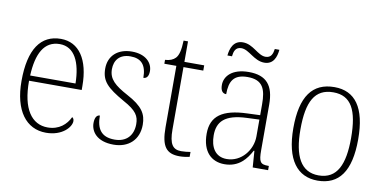

<svg xmlns="http://www.w3.org/2000/svg" viewBox="-69 -907 2240 1117"><g transform="rotate(10 1050.5 -348.5)"><path d="M248 10C344 10 394 -49 394 -84C394 -96 389 -102 383 -106C362 -61 320 -22 252 -22C158 -22 98 -104 99 -271H410V-294C410 -451 347 -543 240 -543C122 -543 56 -451 56 -262C56 -88 130 10 248 10ZM368 -302H100C106 -431 146 -512 239 -512C326 -512 366 -427 368 -302Z M647 10C736 10 795 -45 795 -133C795 -197 770 -239 676 -289C600 -330 562 -362 562 -421C562 -473 591 -513 656 -513C718 -513 751 -481 751 -403C771 -403 782 -419 782 -448C782 -496 742 -542 660 -542C576 -542 523 -493 523 -418C523 -344 559 -309 661 -251C740 -208 757 -178 757 -130C757 -65 719 -20 648 -20C567 -20 540 -67 540 -143C524 -143 511 -129 511 -94C511 -45 547 10 647 10Z M1037 10C1056 10 1078 7 1096 3V-26C1076 -23 1062 -21 1041 -21C992 -21 970 -50 970 -137V-505H1087V-536H970V-657H944C942 -600 934 -569 918 -552C905 -538 884 -529 857 -528V-505H928V-142C928 -29 959 10 1037 10Z M1428 -612C1482 -612 1498 -658 1502 -701H1475C1471 -673 1463 -647 1429 -647C1383 -647 1348 -707 1286 -707C1230 -707 1214 -657 1210 -616H1237C1240 -644 1248 -672 1283 -672C1329 -672 1367 -612 1428 -612ZM1302 10C1388 10 1430 -46 1457 -97H1461L1468 0H1559V-25H1555C1508 -25 1499 -38 1499 -109V-377C1499 -489 1455 -543 1350 -543C1251 -543 1208 -493 1208 -442C1208 -409 1220 -393 1242 -393C1242 -470 1266 -513 1348 -513C1439 -513 1458 -460 1458 -371V-307L1382 -304C1237 -299 1170 -252 1170 -147C1170 -40 1226 10 1302 10ZM1310 -22C1241 -22 1212 -76 1212 -145C1212 -225 1254 -273 1385 -278L1458 -281V-181C1458 -101 1396 -22 1310 -22Z M1852 10C1978 10 2044 -78 2044 -267C2044 -455 1978 -543 1856 -543C1726 -543 1661 -454 1661 -267C1661 -79 1733 10 1852 10ZM1853 -21C1748 -21 1703 -109 1703 -267C1703 -430 1745 -512 1855 -512C1960 -512 2002 -433 2002 -267C2002 -113 1963 -21 1853 -21Z"/></g></svg>

Font: Noto Serif Bengali SemiCondensed ExtraLight
Style: Regular
Weight: 200
Width: 4
Designer: Juan Bruce, Universal Thirst, Indian Type Foundry and the Monotype Design Team.
Foundry: Monotype Imaging Inc.
Version: Version 2.003